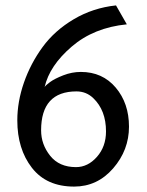

<svg xmlns="http://www.w3.org/2000/svg" viewBox="-20 -686 543 710"><path d="M409 -666 449 -596Q327 -584 245 -513.5Q163 -443 145 -364Q148 -370 165 -382.5Q182 -395 214 -407.5Q246 -420 279 -420Q359 -420 408 -362Q457 -304 457 -217.5Q457 -131 398.5 -63.5Q340 4 254 4Q152 4 98 -65.5Q44 -135 44 -241Q44 -310 68.5 -380.5Q93 -451 137.5 -512Q182 -573 253 -615Q324 -657 409 -666ZM261 -68Q305 -68 338.5 -106Q372 -144 372 -200Q372 -278 325 -323Q299 -348 263 -348Q132 -348 132 -204Q132 -152 165.5 -110Q199 -68 261 -68Z"/></svg>

Font: Fresca
Style: Regular
Weight: 400
Designer: Iván Moreno
Foundry: Fontstage
Version: Version 1.001